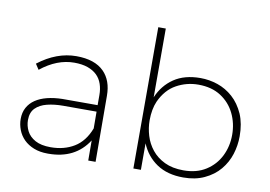

<svg xmlns="http://www.w3.org/2000/svg" viewBox="-78 -867 1395 993"><g transform="rotate(10 619.0 -370.5)"><path d="M230.5 1H226Q185.5 1 154 -11.5Q122.5 -24 101.2 -45.2Q80 -66.5 69.2 -94.5Q58.5 -122.5 58.5 -151.5Q58.5 -185.5 72.5 -211.2Q86.5 -237 112 -254.2Q137.5 -271.5 173.2 -280.5Q209 -289.5 252.5 -290.5H438V-343.5Q438 -375 429 -401.5Q420 -428 401 -446.5Q382 -465 352.5 -475.5Q323 -486 281.5 -486Q191 -486 105.5 -417.5L86.5 -446.5Q183 -521 286.5 -521Q383.5 -521 432 -472Q477 -426.5 477 -346L478.5 0H440L439.5 -105.5Q371 1 230.5 1ZM236 -34Q306.5 -34 359.2 -66Q412 -98 439 -168.5L438.5 -256.5H263.5Q217 -256.5 179 -247Q141 -237.5 118.8 -215Q96.5 -192.5 96.5 -152.5Q96.5 -122.5 110.2 -95.2Q124 -68 154.8 -51Q185.5 -34 236 -34Z M938.5 1Q855 1 799.2 -36.5Q743.5 -74 716.5 -139V0H677V-742H716.5V-381Q744 -446 799.2 -483.5Q854.5 -521 938 -521Q984.5 -521 1028.8 -506Q1073 -491 1109.2 -458.8Q1145.5 -426.5 1168.5 -375Q1189.5 -325.5 1189.5 -259.5Q1189.5 -211 1175 -165Q1160.5 -119 1129.2 -81.5Q1098 -44 1048.5 -21Q1001.5 1 938.5 1ZM933.5 -35.5Q1002.5 -35.5 1051 -66.5Q1099.5 -97.5 1124.8 -148.5Q1150 -199.5 1150 -260Q1150 -320.5 1125 -371.8Q1100 -423 1051.8 -454.2Q1003.5 -485.5 933.5 -485.5Q872 -485.5 818.5 -456Q765 -426.5 735 -361Q716.5 -318.5 716.5 -260Q716.5 -220 728.5 -180.2Q740.5 -140.5 766.5 -108Q792.5 -75.5 833.8 -55.5Q875 -35.5 933.5 -35.5Z"/></g></svg>

Font: Argentum Novus ExtraLight
Style: Regular
Weight: 250
Designer: Julieta Ulanovsky (font) & Cristiano Sobral (main changes)
Foundry: Julieta Ulanovsky (font) & Cristiano Sobral (main changes)
Version: Version 3.00;November 27, 2020;FontCreator 13.0.0.2655 64-bi